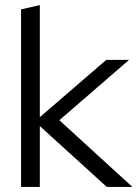

<svg xmlns="http://www.w3.org/2000/svg" viewBox="-20 -737 542 757"><path d="M63 0H137V-240L401 0H502L214 -263L489 -501H399L137 -275V-717L63 -700Z"/></svg>

Font: Red Hat Display
Style: Regular
Weight: 400
Designer: Pentagram, MCKL
Foundry: Pentagram, MCKL
Version: Version 1.023